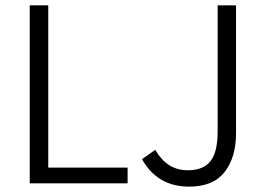

<svg xmlns="http://www.w3.org/2000/svg" viewBox="-20 -677 978 709"><path d="M158.2 -657.2V-58.1H451.2V0H89.8V-657.2ZM673.8 -48.3Q730.5 -48.3 757.1 -81.8Q783.7 -115.2 783.7 -191.4V-657.2H851.6V-184.6Q851.6 -95.7 809.3 -41.7Q767.1 12.2 678.2 12.2Q619.1 12.2 575.4 -13.7Q531.7 -39.6 504.4 -89.4L553.2 -123.5Q576.7 -84.5 606 -66.4Q635.3 -48.3 673.8 -48.3Z"/></svg>

Font: Varta
Style: Light
Weight: 300
Designer: Joana Correia, Viktoriya Grabowska, Eben Sorkin
Foundry: Sorkin Type
Version: Version 1.002; ttfautohint (v1.3) -l 8 -r 24 -G 200 -x 12 -H